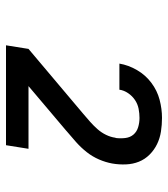

<svg xmlns="http://www.w3.org/2000/svg" viewBox="20 -903 560 640"><g transform="rotate(90 300.0 -583.0)"><path d="M131 -323 143 -398 360 -581Q373 -592 386 -603.5Q399 -615 410.5 -628Q422 -641 429.5 -656.5Q437 -672 439 -687Q439 -688 439.5 -688.5Q440 -689 440 -689Q442 -705 440 -721Q438 -737 428.5 -748Q419 -759 404 -763.5Q389 -768 373 -768Q358 -768 342.5 -765Q327 -762 313.5 -753Q300 -744 290.5 -730Q281 -716 279 -701H192Q197 -731 213.5 -759.5Q230 -788 256 -807.5Q282 -827 312.5 -835Q343 -843 373 -843Q396 -843 418.5 -839.5Q441 -836 460.5 -826.5Q480 -817 495.5 -801.5Q511 -786 519 -766Q527 -746 528 -723Q529 -700 525 -677Q521 -655 511.5 -633Q502 -611 487 -592Q472 -573 453.5 -556.5Q435 -540 417 -525L416 -524L267 -398H476L464 -323Z"/></g></svg>

Font: Iosevka SS04 Semibold Extended
Style: Italic
Weight: 600
Width: 7
Italic angle: -9°
Monospace: yes
Designer: Belleve Invis
Foundry: Belleve Invis
Version: Version 19.0.0; ttfautohint (v1.8.4)